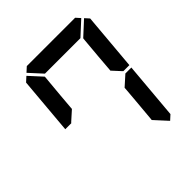

<svg xmlns="http://www.w3.org/2000/svg" viewBox="-246 -1177 1309 1309"><g transform="rotate(-45 408.0 -522.5)"><path d="M162 -515 158 -510H100L136 -924L170 -955L255 -862L240 -698L231 -590L230 -576ZM654 -485 658 -489H716L680 -76L646 -45L561 -138L562 -144L576 -302L584 -396L586 -424ZM726 -955 754 -924 718 -510H660L656 -514L600 -575L601 -586L610 -698L624 -856L625 -862ZM185 -969 219 -1000H390H514H685L713 -969L612 -876H587H503H379H295H276H270Z"/></g></svg>

Font: DSEG14 Classic
Style: Bold Italic
Weight: 700
Italic angle: -5°
Designer: Keshikan(Twitter:@keshinomi_88pro)
Version: Version 0.46